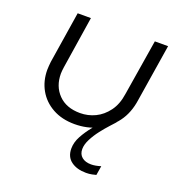

<svg xmlns="http://www.w3.org/2000/svg" viewBox="-132 -622 895 954"><g transform="rotate(20 316.0 -144.5)"><path d="M595 -510 547 -208Q537 -137 500.5 -88Q464 -39 410 -13Q356 13 290 13Q223 13 173.5 -14.5Q124 -42 97.5 -89Q71 -136 71 -195Q71 -204 72 -215.5Q73 -227 74 -237L117 -510H187L144 -233Q143 -225 142 -216.5Q141 -208 141 -200Q141 -133 182.5 -90.5Q224 -48 297 -48Q339 -48 376.5 -66Q414 -84 441.5 -121Q469 -158 477 -214L525 -510ZM427 221Q378 221 347.5 198.5Q317 176 317 132Q317 99 335 66Q353 33 378 2.5Q403 -28 426.5 -50.5Q450 -73 460 -83L484 -67Q477 -59 458.5 -39Q440 -19 419 8Q398 35 383.5 63.5Q369 92 369 116Q369 143 387 158Q405 173 436 173Q458 173 487 164L479 213Q473 215 458 218Q443 221 427 221Z"/></g></svg>

Font: MuseoModerno Light
Style: Italic
Weight: 300
Italic angle: -9°
Designer: Pablo Cosgaya, Héctor Gatti, Marcela Romero, and the Authors of The MuseoModerno Project.
Foundry: Omnibus-Type Team
Version: Version 1.003